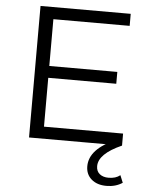

<svg xmlns="http://www.w3.org/2000/svg" viewBox="-60 -749 790 1018"><g transform="rotate(5 334.5 -240.0)"><path d="M609 -64V0H114V-700H594V-636H188V-387H550V-324H188V-64ZM435 125Q435 32 576 -27L609 0Q487 54 487 120Q487 147 505 161.5Q523 176 552 176Q591 176 614 157L630 196Q594 220 545 220Q495 220 465 194Q435 168 435 125Z"/></g></svg>

Font: Idrija
Style: Regular
Weight: 400
Designer: Julieta Ulanovsky
Foundry: Julieta Ulanovsky
Version: Version 7.200